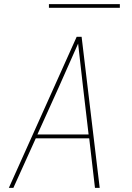

<svg xmlns="http://www.w3.org/2000/svg" viewBox="-20 -914 640 934"><path d="M23 0 353 -735H377L465 0H442L414 -241H154L45 0ZM162 -260H411L384 -490Q378 -543 372 -596Q366 -649 360 -702Q337 -649 313 -596Q289 -543 266 -490ZM563 -876H218V-894H563Z"/></svg>

Font: Iosevka SS04 Th Ex Obl
Style: Regular
Weight: 100
Width: 7
Italic angle: -9°
Monospace: yes
Designer: Belleve Invis
Foundry: Belleve Invis
Version: Version 19.0.0; ttfautohint (v1.8.4)